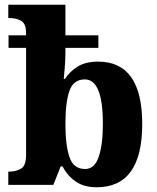

<svg xmlns="http://www.w3.org/2000/svg" viewBox="-20 -780 662 810"><path d="M388 10Q580 10 580 -257Q580 -520 394 -520Q341 -520 307.5 -499Q274 -478 254 -447H249Q250 -455 253 -492Q256 -529 256 -558V-578H395V-631H256V-760H15V-704H19Q49 -704 69.5 -692Q90 -680 90 -640V-631H16V-578H90V-126Q90 -80 68 -68Q46 -56 21 -56H15V0H205L236 -78H244Q264 -39 299 -14.5Q334 10 388 10ZM339 -67Q290 -67 273 -117.5Q256 -168 256 -257Q256 -349 273 -397Q290 -445 338 -445Q414 -445 414 -258Q414 -170 396.5 -118.5Q379 -67 339 -67Z"/></svg>

Font: Noto Serif SemiCondensed Extra
Style: Regular
Weight: 800
Width: 4
Designer: Monotype Design Team
Foundry: Monotype Imaging Inc.
Version: Version 1.002